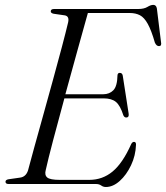

<svg xmlns="http://www.w3.org/2000/svg" viewBox="-20 -736 665 768"><path d="M363.5 0H14.5Q2 0 2 -9Q2 -17 14.5 -19L60 -25.5Q83.5 -28.5 92 -54Q101 -88.5 117.2 -147Q133.5 -205.5 153 -275.8Q172.5 -346 192 -416.8Q211.5 -487.5 227.5 -548Q243.5 -608.5 252.5 -646.5Q258 -671 239.5 -674.5L194.5 -681Q183 -683.5 183 -690.5Q183 -700 196.5 -700H532.5Q556 -700 569.5 -708.2Q583 -716.5 593 -716.5Q605 -716.5 607.5 -702L624 -568Q627.5 -552 616.5 -551.5Q606 -551 599.5 -565.5Q585.5 -614.5 571.2 -640.2Q557 -666 539.8 -675Q522.5 -684 499 -684H331.5Q314.5 -623 290.2 -535.8Q266 -448.5 241.5 -359H393Q417.5 -359 433.2 -374.8Q449 -390.5 450 -435.5Q451 -444.5 459 -444.5Q469 -444.5 471 -433.5L494.5 -282Q497 -267 486.5 -266Q478 -265 473.5 -274.5Q461 -314 443.8 -328.2Q426.5 -342.5 395 -342.5H237.5Q213 -253 192.5 -175Q172 -97 163 -56Q157.5 -36 168.8 -26.2Q180 -16.5 219.5 -16.5H337Q390 -16.5 430.2 -49.8Q470.5 -83 504.5 -159Q509 -168.5 516 -168.5Q524.5 -168.5 524 -157Q522.5 -113.5 504.2 -75Q486 -36.5 459 -12.2Q432 12 403.5 12Q393 12 384.8 6Q376.5 0 363.5 0Z"/></svg>

Font: Fraunces 72pt S000 Light
Style: Italic
Weight: 300
Italic angle: -16°
Version: Version 1.000; ttfautohint (v1.8.3)